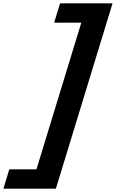

<svg xmlns="http://www.w3.org/2000/svg" viewBox="-66 -880 700 1160"><path d="M-9.8 143 -45.5 260H271.6L614 -860H296.9L261.1 -743H425.2L154.3 143Z"/></svg>

Font: Hussar
Style: BdSuprConOblThree
Weight: 700
Foundry: Cannot Into Space Fonts
Version: Version 2.00